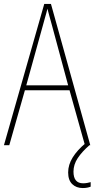

<svg xmlns="http://www.w3.org/2000/svg" viewBox="-20 -735 479 972"><path d="M410 0 332 -278H106L27 0H0L204 -715H238L437 0ZM243 -607Q237 -629 231.5 -648.5Q226 -668 220 -691Q215 -669 209 -649.5Q203 -630 197 -606L113 -303H325ZM352 134Q352 193 401 193Q411 193 422 191Q433 189 439 187V210Q432 213 421.5 215Q411 217 399 217Q366 217 345.5 197Q325 177 325 138Q325 99 348 62Q371 25 413 -10L433 0Q395 33 373.5 65.5Q352 98 352 134Z"/></svg>

Font: Noto Sans Telugu Condensed Thin
Style: Regular
Weight: 100
Width: 3
Designer: Jelle Bosma - Monotype Design Team
Foundry: Monotype Imaging Inc.
Version: Version 2.005; ttfautohint (v1.8.4.7-5d5b)